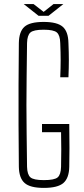

<svg xmlns="http://www.w3.org/2000/svg" viewBox="-20 -912 409 937"><path d="M194 5Q127 5 100 -19Q73 -43 72 -98Q71 -206 70.5 -303Q70 -400 70.5 -497Q71 -594 72 -702Q73 -758 99.5 -781.5Q126 -805 193 -805Q259 -805 286 -781.5Q313 -758 314 -702Q316 -655 316 -618.5Q316 -582 314 -535H274Q276 -582 276 -618.5Q276 -655 274 -702Q273 -740 257.5 -753.5Q242 -767 193 -767Q144 -767 128.5 -753.5Q113 -740 112 -702Q111 -613 110 -540.5Q109 -468 109 -400Q109 -332 110 -259.5Q111 -187 112 -98Q113 -60 128.5 -46.5Q144 -33 194 -33Q246 -33 261.5 -46.5Q277 -60 278 -98Q279 -146 279 -182.5Q279 -219 278 -267H185V-307H318Q319 -235 319 -189.5Q319 -144 318 -98Q317 -43 289.5 -19Q262 5 194 5ZM96 -892H144L193 -854L241 -892H289L217 -835H168Z"/></svg>

Font: Big Shoulders Text Thin
Style: Regular
Weight: 100
Designer: Patric King
Foundry: XO Type Co
Version: Version 1.000; ttfautohint (v1.8.2)